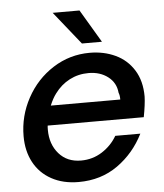

<svg xmlns="http://www.w3.org/2000/svg" viewBox="-54 -811 743 870"><g transform="rotate(-5 317.5 -376.0)"><path d="M38 -217Q38 -309 82 -390Q126 -471 202 -519.5Q278 -568 369 -568Q433 -568 485.5 -543.5Q538 -519 569 -469.5Q600 -420 600 -349Q599 -313 588 -256H151Q150 -250 150 -237Q150 -171 187.5 -128Q225 -85 288 -85Q341 -85 384 -112.5Q427 -140 452 -183H566Q523 -97 447 -43Q371 11 269 11Q198 11 145.5 -18Q93 -47 65.5 -98.5Q38 -150 38 -217ZM489 -345Q489 -365 484 -376Q480 -422 444 -449.5Q408 -477 356 -477Q309 -477 269.5 -456.5Q230 -436 202 -398Q186 -377 173 -345ZM429 -613H338L218 -763H340Z"/></g></svg>

Font: Open Sauce One Medium Italic
Style: Regular
Weight: 500
Italic angle: -10°
Designer: Alfredo Marco Pradil
Foundry: Creative Sauce Fz LLC
Version: Version 1.477